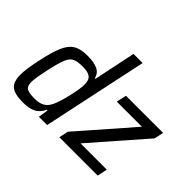

<svg xmlns="http://www.w3.org/2000/svg" viewBox="-150 -1008 1281 1281"><g transform="rotate(45 490.5 -367.5)"><path d="M33 -113Q33 -163 53 -257Q75 -364 99 -419Q123 -474 160 -496Q197 -518 261 -518Q322 -518 357 -501.5Q392 -485 401 -446H407L469 -743H555L397 0H319L330 -71H324Q301 -24 265 -8Q229 8 176 8Q98 8 65.5 -18Q33 -44 33 -113ZM326 -128Q344 -164 363.5 -245.5Q383 -327 383 -367Q383 -409 362 -426.5Q341 -444 290 -444Q238 -444 213.5 -431.5Q189 -419 173.5 -381.5Q158 -344 139 -255Q119 -164 119 -129Q119 -90 139 -77.5Q159 -65 212 -65Q257 -65 283.5 -80Q310 -95 326 -128ZM512 0 526 -66 852 -439H615L631 -510H981L967 -444L641 -71H889L874 0Z"/></g></svg>

Font: Saira Semi Condensed
Style: Italic
Weight: 400
Width: 4
Italic angle: -12°
Designer: Hector Gatti with collaboration of the Omnibus-Type team
Foundry: Omnibus-Type
Version: Version 1.001; ttfautohint (v1.8)